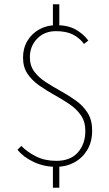

<svg xmlns="http://www.w3.org/2000/svg" viewBox="-20 -770 512 900"><path d="M244 12Q186 12 137.5 -11Q89 -34 62 -68L80 -86Q107 -58 148.5 -37Q190 -16 244 -16Q310 -16 345 -55.5Q380 -95 380 -156Q380 -200 359 -230Q338 -260 304.5 -282.5Q271 -305 234 -325.5Q197 -346 163.5 -369.5Q130 -393 109 -424Q88 -455 88 -500Q88 -544 108.5 -578.5Q129 -613 164.5 -632.5Q200 -652 244 -652Q298 -652 334 -632Q370 -612 394 -580L374 -564Q352 -593 321 -608.5Q290 -624 242 -624Q188 -624 154 -588.5Q120 -553 120 -502Q120 -462 141 -434Q162 -406 195.5 -384.5Q229 -363 266 -342.5Q303 -322 336.5 -298Q370 -274 391 -240.5Q412 -207 412 -158Q412 -105 389 -67Q366 -29 328 -8.5Q290 12 244 12ZM228 110V8H258V110ZM228 -634V-750H258V-634Z"/></svg>

Font: Source Sans 3 Variable
Style: Regular
Weight: 200
Designer: Paul D. Hunt
Foundry: Adobe Systems Incorporated
Version: Version 3.026